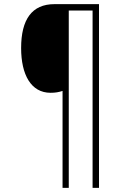

<svg xmlns="http://www.w3.org/2000/svg" viewBox="-20 -780 617 927"><path d="M458 127V-760H243C134 -760 82 -686 82 -548C82 -419 130 -332 224 -332C247 -332 264 -335 282 -341V127H312V-729H427V127Z"/></svg>

Font: Noto Sans Bengali SemiCondensed ExtraLight
Style: Regular
Weight: 200
Width: 4
Designer: Joana Ranito - Universal Thirst; Jelle Bosma - Monotype Design Team
Foundry: Universal Thirst ehf.
Version: Version 3.000